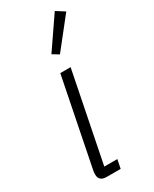

<svg xmlns="http://www.w3.org/2000/svg" viewBox="-199 -819 698 869"><g transform="rotate(-30 149.5 -384.0)"><path d="M83 0Q43 0 43 -36Q43 -42 44 -50.5Q45 -59 47 -66L136 -512H190L97 -46H165L156 0ZM177 -586 144 -606 255 -768 299 -740Z"/></g></svg>

Font: IBM Plex Sans Cond Light
Style: Italic
Weight: 300
Width: 3
Italic angle: -11°
Designer: Mike Abbink, Paul van der Laan, Pieter van Rosmalen
Foundry: Bold Monday
Version: Version 1.3